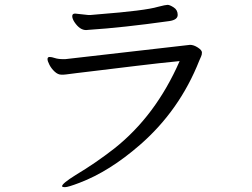

<svg xmlns="http://www.w3.org/2000/svg" viewBox="-20 -729 1040 792"><path d="M249 -485 764 -544Q779 -544 796 -533Q813 -522 813 -512.5Q813 -503 809.5 -496Q806 -489 802 -479Q721 -274 558 -132Q432 -22 308 25Q261 43 248.5 43Q236 43 236 39Q236 28 292 -7Q374 -56 451 -116Q622 -251 721 -477Q638 -469 540 -457Q442 -445 387.5 -438.5Q333 -432 296 -427.5Q259 -423 253 -422Q247 -421 242 -421H233Q219 -421 205.5 -433.5Q192 -446 184 -461.5Q176 -477 176 -485Q176 -493 183 -494H185Q193 -494 206.5 -489.5Q220 -485 242 -485ZM290 -673 345 -667H352Q360 -668 386 -670Q579 -685 632 -701Q663 -709 671.5 -709Q680 -709 696.5 -698.5Q713 -688 713 -667.5Q713 -647 678 -642Q486 -615 347 -606L335 -605Q309 -605 287 -638Q278 -652 278 -662.5Q278 -673 290 -673Z"/></svg>

Font: LXGW WenKai Mono Lite
Style: Regular
Weight: 400
Monospace: yes
Designer: LXGW / Fontworks Inc.
Foundry: LXGW / Fontworks Inc.
Version: Version 1.520; June 14, 2025